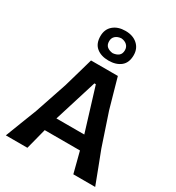

<svg xmlns="http://www.w3.org/2000/svg" viewBox="-229 -1136 1169 1274"><g transform="rotate(30 355.5 -499.0)"><path d="M13.5 0Q36 -58 60.2 -121.2Q84.5 -184.5 107 -241.5L189.5 -486Q208.5 -551 223.5 -604.2Q238.5 -657.5 254.5 -713H460Q475.5 -658 490.5 -604.5Q505.5 -551 524 -486L606 -241Q629 -181 652.8 -119Q676.5 -57 698 0H530.5Q520.5 -38.5 510.2 -79Q500 -119.5 489.5 -159H219.5Q209.5 -119 199 -79Q188.5 -39 178.5 0ZM350 -592.5 248 -265H461.5L361 -592.5ZM354.5 -770Q297.5 -770 262.5 -798.5Q227.5 -827 227.5 -884.5Q227.5 -937 262.8 -967.2Q298 -997.5 355.5 -997.5Q412.5 -997.5 447.5 -966.5Q482.5 -935.5 482.5 -884.5Q482.5 -826.5 447.2 -798.2Q412 -770 354.5 -770ZM354.5 -826.5Q382 -829 398.8 -842.5Q415.5 -856 415.5 -884Q415.5 -908.5 398.8 -923.8Q382 -939 355.5 -941Q328 -939 311.2 -924Q294.5 -909 294.5 -884Q294.5 -856 311.2 -842.5Q328 -829 354.5 -826.5Z"/></g></svg>

Font: Commissioner Loud SemiBold
Style: Regular
Weight: 600
Designer: Kostas Bartsokas
Foundry: Kostas Bartsokas
Version: Version 1.000; ttfautohint (v1.8.3)